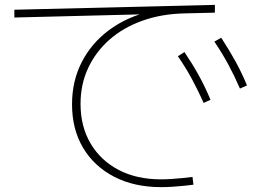

<svg xmlns="http://www.w3.org/2000/svg" viewBox="-20 -737 1040 789"><path d="M642 32Q532 32 449.5 -10.5Q367 -53 321.5 -129.5Q276 -206 276 -308Q276 -404 316 -482Q356 -560 429 -614Q502 -668 600 -691L598 -679L39 -665V-697L863 -717V-685L739 -682Q644 -680 565.5 -652Q487 -624 430.5 -574.5Q374 -525 342.5 -458Q311 -391 311 -310Q311 -217 352.5 -147Q394 -77 468 -38.5Q542 0 642 0Q660 0 684.5 -1.5Q709 -3 732.5 -5.5Q756 -8 771 -10L775 22Q760 24 736.5 26.5Q713 29 688 30.5Q663 32 642 32ZM817 -314Q794 -365 769 -411.5Q744 -458 711 -506L738 -523Q771 -474 797 -427Q823 -380 845 -327ZM966 -373Q944 -424 919 -470.5Q894 -517 861 -566L889 -582Q921 -533 947 -486Q973 -439 995 -386Z"/></svg>

Font: M PLUS 1 Code ExtraLight
Style: Regular
Weight: 250
Designer: Coji Morishita
Foundry: UNDERFOREST DESIGN
Version: Version 1.002